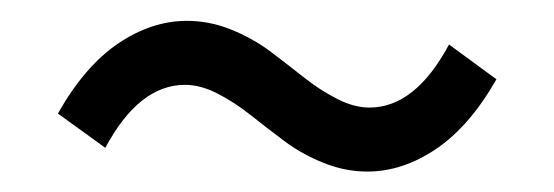

<svg xmlns="http://www.w3.org/2000/svg" viewBox="-20 -423 537 186"><path d="M335.9 -256.8Q314 -256.8 293 -265.4Q272 -273.9 255.4 -286.4Q238.8 -298.8 223.1 -311.3Q207.5 -323.7 190.9 -332.3Q174.3 -340.8 159.2 -340.8Q114.7 -340.8 82 -279.8L36.1 -313Q62 -358.9 94.5 -380.9Q127 -402.8 161.1 -402.8Q183.1 -402.8 204.1 -394.3Q225.1 -385.7 241.7 -373.3Q258.3 -360.8 273.9 -348.4Q289.6 -335.9 306.2 -327.4Q322.8 -318.8 337.9 -318.8Q382.3 -318.8 415 -379.9L460.9 -346.2Q435.1 -300.8 402.6 -278.8Q370.1 -256.8 335.9 -256.8Z"/></svg>

Font: Riemann
Style: Regular
Weight: 400
Designer: Paul D. Hunt
Foundry: Adobe Systems Incorporated
Version: Version 2.020;PS 2.0;hotconv 1.0.86;makeotf.lib2.5.63406